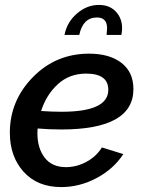

<svg xmlns="http://www.w3.org/2000/svg" viewBox="-20 -750 585 780"><path d="M374 -679Q317 -679 302 -608H242Q252 -660 292.5 -695Q333 -730 382 -730Q425 -730 450.5 -703Q476 -676 476 -635Q476 -622 473 -608H413Q415 -628 415 -635Q415 -679 374 -679ZM229 -224Q180 -224 133 -228Q132 -221 132 -209Q132 -148 161.5 -109.5Q191 -71 248 -71Q291 -71 331 -92.5Q371 -114 394 -151L481 -124Q442 -64 373 -27Q304 10 229 10Q132 10 76 -52Q20 -114 20 -211Q20 -341 113.5 -436.5Q207 -532 342 -532Q425 -532 473.5 -494.5Q522 -457 522 -388Q522 -224 229 -224ZM330 -451Q262 -451 215 -408Q168 -365 147 -299Q192 -296 231 -296Q420 -296 420 -385Q420 -451 330 -451Z"/></svg>

Font: Raleway-v4020 SemiBold
Style: Italic
Weight: 600
Italic angle: -12°
Designer: Matt McInerney, Pablo Impallari, Rodrigo Fuenzalida
Foundry: Matt McInerney, Pablo Impallari, Rodrigo Fuenzalida
Version: Version 4.020;PS 004.020;hotconv 1.0.88;makeotf.lib2.5.64775